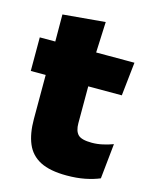

<svg xmlns="http://www.w3.org/2000/svg" viewBox="-99 -687 608 765"><g transform="rotate(15 205.0 -304.5)"><path d="M249 11.5Q180.5 11.5 140.2 -9.2Q100 -30 82.8 -71Q65.5 -112 65.5 -172V-436H241V-202Q241 -170 255.5 -155.2Q270 -140.5 312.5 -140.5Q335.5 -140.5 358.2 -145.8Q381 -151 399.5 -158L384.5 -13Q358.5 -2 324.5 4.8Q290.5 11.5 249 11.5ZM4 -354V-492.5H394.5L379.5 -354ZM68 -480.5 67.5 -604 242 -619.5 236 -480.5Z"/></g></svg>

Font: Anek Gujarati Medium ExtraBold
Style: Regular
Weight: 800
Version: Version 1.003